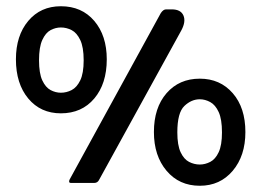

<svg xmlns="http://www.w3.org/2000/svg" viewBox="-20 -586 837 615"><path d="M175 -223Q110 -223 70.5 -270.5Q31 -318 31 -396Q31 -472 70.5 -519Q110 -566 175 -566Q242 -566 282 -519Q322 -472 322 -396Q322 -318 282 -270.5Q242 -223 175 -223ZM208 0Q202 0 201.5 -3.5Q201 -7 203 -11L495 -544Q503 -556 512 -556H530Q559 -556 567.5 -536.5Q576 -517 561 -489L298 -11Q293 0 282 0ZM175 -289Q193 -289 209.5 -297.5Q226 -306 237 -328.5Q248 -351 248 -393Q248 -435 237 -458Q226 -481 209.5 -489.5Q193 -498 175 -498Q158 -498 142 -489.5Q126 -481 115.5 -458Q105 -435 105 -393Q105 -351 115.5 -328.5Q126 -306 142 -297.5Q158 -289 175 -289ZM620 9Q554 9 513.5 -39Q473 -87 473 -163Q473 -241 513.5 -287.5Q554 -334 620 -334Q685 -334 725.5 -287.5Q766 -241 766 -163Q766 -87 725.5 -39Q685 9 620 9ZM620 -59Q637 -59 653.5 -67.5Q670 -76 680.5 -98.5Q691 -121 691 -162Q691 -204 680.5 -227Q670 -250 653.5 -259Q637 -268 620 -268Q593 -268 570.5 -246.5Q548 -225 548 -162Q548 -121 558.5 -98.5Q569 -76 585.5 -67.5Q602 -59 620 -59Z"/></svg>

Font: Zain
Style: Bold
Weight: 700
Designer: Zain,Boutros
Foundry: Mobile Telecommunications Company (Zain), 2024
Version: Version 1.50; ttfautohint (v1.8.4)